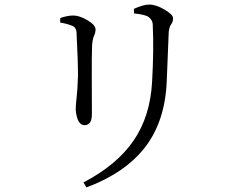

<svg xmlns="http://www.w3.org/2000/svg" viewBox="-20 -766 1040 842"><path d="M711 -405Q703 -232 615.5 -119.5Q528 -7 359 56L346 34Q492 -42 565.5 -149Q639 -256 647 -408Q655 -547 650 -653Q651 -679 628 -694Q609 -703 568 -707L567 -727Q608 -746 635 -746Q664 -746 701.5 -724Q739 -702 739 -686Q739 -670 731 -660Q723 -650 720 -627Q716 -518 711 -405ZM296 -653Q275 -662 244 -667V-687Q277 -698 301 -698Q329 -698 364 -677Q399 -656 399 -637Q399 -623 393 -610.5Q387 -598 384 -571Q382 -528 382.5 -413Q383 -298 383 -267Q383 -239 374 -228Q365 -217 351 -217Q318 -217 312 -285Q312 -305 316 -338.5Q320 -372 322 -433Q322 -502 316 -614Q317 -646 296 -653Z"/></svg>

Font: Han-Nom Khai
Style: Regular
Weight: 400
Version: Version 1.200;June 22, 2023;FontCreator 14.0.0.2814 64-bit